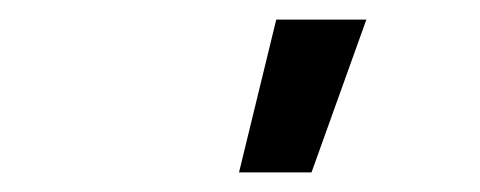

<svg xmlns="http://www.w3.org/2000/svg" viewBox="-20 -776 490 196"><path d="M224 -600 262 -756H354L298 -600Z"/></svg>

Font: Iosevka Custom Medium Oblique
Style: Regular
Weight: 500
Italic angle: -9°
Designer: Belleve Invis
Foundry: Belleve Invis
Version: Version 27.0.1